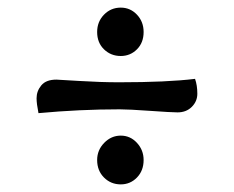

<svg xmlns="http://www.w3.org/2000/svg" viewBox="-20 -506 614 504"><path d="M498 -260Q498 -240 483.5 -225.5Q469 -211 446 -211Q430 -211 374 -215Q318 -219 294 -219Q189 -219 81 -209Q76 -234 76 -248Q76 -267 88.5 -282Q101 -297 128 -297Q131 -297 188 -293.5Q245 -290 292 -290Q419 -290 492 -299Q498 -282 498 -260ZM297 -359Q271 -359 253 -376.5Q235 -394 235 -422Q235 -449 253 -467.5Q271 -486 297 -486Q322 -486 339.5 -467.5Q357 -449 357 -422Q357 -394 339.5 -376.5Q322 -359 297 -359ZM297 -22Q271 -22 253 -40Q235 -58 235 -86Q235 -112 253.5 -131Q272 -150 297 -150Q322 -150 339.5 -131Q357 -112 357 -86Q357 -58 339.5 -40Q322 -22 297 -22Z"/></svg>

Font: Overlock
Style: Bold Italic
Weight: 700
Version: Version 1.001